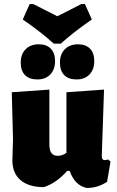

<svg xmlns="http://www.w3.org/2000/svg" viewBox="-20 -915 576 945"><path d="M398 -895 432 -819Q342 -757 279 -700H245Q182 -757 92 -819L126 -895H144Q163 -885 203 -865Q243 -845 262 -835Q282 -845 321.5 -865Q361 -885 380 -895ZM364 -697Q402 -697 423 -675.5Q444 -654 444 -615Q444 -573 420.5 -548.5Q397 -524 357 -524Q317 -524 296 -545.5Q275 -567 275 -607Q275 -648 299 -672.5Q323 -697 364 -697ZM171 -697Q209 -697 230 -675.5Q251 -654 251 -615Q251 -573 227.5 -548.5Q204 -524 164 -524Q124 -524 103 -545.5Q82 -567 82 -607Q82 -648 106 -672.5Q130 -697 171 -697ZM196 6Q122 6 81.5 -28Q41 -62 41 -126L44 -229L38 -461L223 -474V-203Q223 -148 264 -148Q287 -148 307 -163V-461L492 -474L481 -148Q481 -127 495 -127Q502 -127 512 -130L524 -120L507 -20Q459 11 407 10Q348 -2 323 -74H311Q256 -13 196 6Z"/></svg>

Font: Alegreya Sans Black
Style: Regular
Weight: 900
Designer: Juan Pablo del Peral
Foundry: Huerta Tipografica
Version: Version 2.007